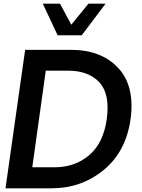

<svg xmlns="http://www.w3.org/2000/svg" viewBox="-20 -1020 768 1040"><path d="M211.9 -1000H305.2L366.2 -886.2L459 -1000H551.8L422.9 -829.1H292ZM116.2 -750H365.2Q528.3 -750 620.1 -652.1Q711.9 -554.2 687 -373Q662.1 -198.2 541.5 -99.1Q420.9 0 258.8 0H9.8ZM274.9 -113.8Q384.8 -113.8 461.9 -178.5Q539.1 -243.2 558.1 -373Q577.1 -510.3 518.6 -573.7Q460 -637.2 348.1 -637.2H228L154.8 -113.8Z"/></svg>

Font: Oakes Grotesk
Style: SemiBold Italic
Weight: 600
Designer: Samuel Oakes
Foundry: Samuel Oakes
Version: Version 1.0 | wf-rip DC20170320